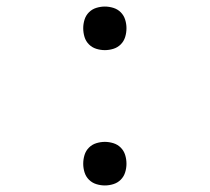

<svg xmlns="http://www.w3.org/2000/svg" viewBox="-20 -558 640 586"><path d="M300 -405Q287 -405 274 -409Q261 -413 251.5 -422.5Q242 -432 238 -445Q234 -458 234 -472Q234 -485 238 -498Q242 -511 251.5 -520.5Q261 -530 274 -534Q287 -538 300 -538Q313 -538 326 -534Q339 -530 348.5 -520.5Q358 -511 362 -498Q366 -485 366 -472Q366 -458 362 -445Q358 -432 348.5 -422.5Q339 -413 326 -409Q313 -405 300 -405ZM300 8Q287 8 274 4Q261 0 251.5 -9.5Q242 -19 238 -32Q234 -45 234 -58Q234 -72 238 -85Q242 -98 251.5 -107.5Q261 -117 274 -121Q287 -125 300 -125Q313 -125 326 -121Q339 -117 348.5 -107.5Q358 -98 362 -85Q366 -72 366 -58Q366 -45 362 -32Q358 -19 348.5 -9.5Q339 0 326 4Q313 8 300 8Z"/></svg>

Font: Iosevka Curly Light Extended
Style: Regular
Weight: 300
Width: 7
Monospace: yes
Designer: Belleve Invis
Foundry: Belleve Invis
Version: Version 11.1.0; ttfautohint (v1.8.3)